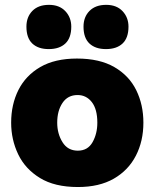

<svg xmlns="http://www.w3.org/2000/svg" viewBox="-20 -757 638 792"><path d="M301.5 14.5Q205.5 14.5 144.8 -22.8Q84 -60 55 -120.5Q26 -181 26 -251Q26 -326 56 -385.8Q86 -445.5 146.2 -480.5Q206.5 -515.5 297.5 -515.5Q391 -515.5 451.8 -480.2Q512.5 -445 542 -385Q571.5 -325 571.5 -251Q571.5 -175 540.5 -114.8Q509.5 -54.5 449.5 -20Q389.5 14.5 301.5 14.5ZM301 -135.5Q342 -135.5 361.8 -170.5Q381.5 -205.5 381.5 -251Q381.5 -306.5 358.8 -335.8Q336 -365 300 -365Q259.5 -365 237.8 -332.5Q216 -300 216 -251Q216 -205.5 237.8 -170.5Q259.5 -135.5 301 -135.5ZM417 -554.5Q373.5 -554.5 349 -577.5Q324.5 -600.5 324.5 -647Q324.5 -687 349.2 -712Q374 -737 418 -737Q461 -737 485.5 -711Q510 -685 510 -647Q510 -600.5 485.5 -577.5Q461 -554.5 417 -554.5ZM181 -554.5Q137.5 -554.5 113.2 -577.5Q89 -600.5 89 -647Q89 -687 113.5 -712Q138 -737 182 -737Q225 -737 249.5 -711Q274 -685 274 -647Q274 -600.5 249.5 -577.5Q225 -554.5 181 -554.5Z"/></svg>

Font: Heraclito ExtraBold
Style: Regular
Weight: 800
Designer: Kostas Bartsokas (font) & Cristiano Sobral (main changes)
Foundry: Kostas Bartsokas (font) & Cristiano Sobral (main changes)
Version: Version 1.00;July 8, 2020;FontCreator 13.0.0.2655 64-bit